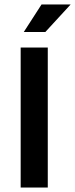

<svg xmlns="http://www.w3.org/2000/svg" viewBox="-20 -844 338 864"><path d="M195 -630V0H73V-630ZM184 -700H87L167 -824H298Z"/></svg>

Font: Mukta Mahee SemiBold
Style: Regular
Weight: 600
Designer: Shuchita Grover, Noopur Datye, Girish Dalvi, Yashodeep Gholap
Foundry: Ek Type
Version: Version 2.538;PS 1.000;hotconv 16.6.51;makeotf.lib2.5.65220;